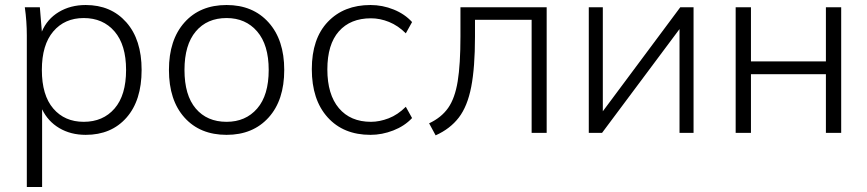

<svg xmlns="http://www.w3.org/2000/svg" viewBox="-20 -530 3460 766"><path d="M87 216V-389Q87 -416 85 -444.5Q83 -473 79 -501H139L147 -404Q168 -454 214.5 -482Q261 -510 322 -510Q423 -510 484 -441Q545 -372 545 -251Q545 -129 484.5 -60.5Q424 8 322 8Q262 8 216.5 -19Q171 -46 148 -94V216ZM314 -44Q391 -44 437 -97Q483 -150 483 -251Q483 -351 437 -404.5Q391 -458 314 -458Q238 -458 192.5 -404.5Q147 -351 147 -251Q147 -150 192.5 -97Q238 -44 314 -44Z M884 8Q778 8 716 -61Q654 -130 654 -251Q654 -371 716 -440.5Q778 -510 884 -510Q989 -510 1051.5 -440.5Q1114 -371 1114 -251Q1114 -130 1051.5 -61Q989 8 884 8ZM884 -44Q960 -44 1006 -97Q1052 -150 1052 -251Q1052 -351 1006 -404.5Q960 -458 884 -458Q806 -458 761 -404.5Q716 -351 716 -251Q716 -150 761 -97Q806 -44 884 -44Z M1458 8Q1350 8 1287 -62Q1224 -132 1224 -254Q1224 -376 1288 -443Q1352 -510 1458 -510Q1506 -510 1550.5 -492Q1595 -474 1624 -442L1599 -397Q1568 -428 1532 -442.5Q1496 -457 1460 -457Q1378 -457 1332 -405Q1286 -353 1286 -253Q1286 -153 1332 -98.5Q1378 -44 1460 -44Q1494 -44 1530.5 -58Q1567 -72 1599 -104L1624 -59Q1594 -27 1549 -9.5Q1504 8 1458 8Z M1718 10 1692 -38Q1741 -61 1768 -99.5Q1795 -138 1806 -205.5Q1817 -273 1817 -385V-501H2161V0H2101V-451H1875V-383Q1875 -261 1860 -183.5Q1845 -106 1810.5 -61Q1776 -16 1718 10Z M2329 0V-501H2385V-86L2694 -501H2747V0H2691V-414L2382 0Z M2915 0V-501H2976V-285H3275V-501H3336V0H3275V-234H2976V0Z"/></svg>

Font: Mulish Light
Style: Regular
Weight: 300
Designer: Vernon Adams
Foundry: Vernon Adams
Version: Version 3.603; ttfautohint (v1.8.3)